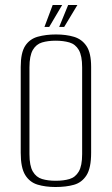

<svg xmlns="http://www.w3.org/2000/svg" viewBox="-20 -737 448 769"><path d="M202 12Q162 12 130.5 2.5Q99 -7 81 -36Q63 -65 63 -125V-469Q63 -526 81 -553.5Q99 -581 131.5 -590Q164 -599 204 -599Q245 -599 276.5 -589.5Q308 -580 326.5 -552.5Q345 -525 345 -469V-125Q345 -64 326.5 -35Q308 -6 276.5 3Q245 12 202 12ZM203 -13Q235 -13 258.5 -20Q282 -27 295.5 -50Q309 -73 309 -120V-467Q309 -514 295.5 -537Q282 -560 258 -567Q234 -574 203 -574Q172 -574 148.5 -567Q125 -560 111.5 -537Q98 -514 98 -467V-120Q98 -73 111.5 -50Q125 -27 148.5 -20Q172 -13 203 -13ZM158 -629 191 -717H229L177 -629ZM217 -629 253 -717H290L237 -629Z"/></svg>

Font: Alumni Sans Thin ExtraLight
Style: Regular
Weight: 250
Version: Version 1.018